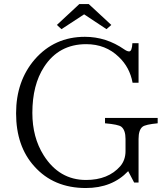

<svg xmlns="http://www.w3.org/2000/svg" viewBox="-20 -923 822 956"><path d="M647.9 -14.2 618.2 -70.8Q538.6 13.2 407.2 13.2Q247.1 13.2 150.9 -94.7Q60.1 -194.8 60.1 -358.9Q60.1 -519 152.8 -627Q251 -739.7 402.8 -739.7Q508.8 -739.7 599.1 -676.8Q613.3 -667 623 -667Q637.2 -667 639.2 -708H669.9V-511.2H640.1Q626 -587.9 571.8 -639.2Q506.3 -703.1 409.2 -703.1Q272.5 -703.1 199.2 -589.4Q141.1 -500 141.1 -360.8Q141.1 -239.3 197.3 -149.9Q274.9 -26.9 408.2 -26.9Q519 -26.9 579.1 -95.7Q605 -126.5 605 -170.9V-231Q605 -275.4 584 -292Q569.8 -303.2 502.9 -309.1V-335.9H765.1V-309.1Q704.1 -303.2 689.9 -292Q669.9 -276.4 669.9 -231V-14.2ZM375 -902.8H421.9L534.2 -798.8L510.3 -777.8L398.9 -851.6L286.1 -777.8L263.2 -798.8Z"/></svg>

Font: I.MingCP
Style: Regular
Weight: 400
Designer: I.Font Project
Version: Version 8.000; Sep 06, 2022